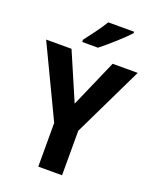

<svg xmlns="http://www.w3.org/2000/svg" viewBox="-168 -1028 906 1123"><g transform="rotate(20 285.0 -466.5)"><path d="M468 -924V-933H307C281 -889 236 -830 203 -787V-773H301C350 -811 434 -886 468 -924ZM285 -419 158 -714H0L211 -272V0H359V-277L570 -714H414Z"/></g></svg>

Font: Noto Sans Thai Looped SemiCondensed
Style: Bold
Weight: 700
Width: 4
Designer: Sasikarn Vongin, Ben Mitchell
Foundry: The Fontpad Ltd
Version: Version 1.001